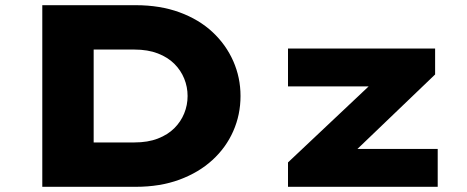

<svg xmlns="http://www.w3.org/2000/svg" viewBox="-20 -720 1801 740"><path d="M143 0V-700H503Q597 -700 672 -672.5Q747 -645 799 -596.5Q851 -548 879 -484.5Q907 -421 907 -350Q907 -278 879 -214.5Q851 -151 798.5 -103Q746 -55 671.5 -27.5Q597 0 503 0ZM341 -126 310 -171H498Q550 -171 588.5 -186Q627 -201 652 -226Q677 -251 690 -283Q703 -315 703 -350Q703 -385 690 -417Q677 -449 652 -474Q627 -499 588.5 -514Q550 -529 498 -529H307L341 -572ZM1090 0V-94L1474 -456L1486 -387H1090V-533H1657V-433L1293 -84L1278 -146H1667V0Z"/></svg>

Font: Lexend Peta ExtraBold
Style: Regular
Weight: 800
Version: Version 1.007